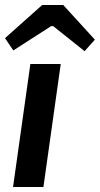

<svg xmlns="http://www.w3.org/2000/svg" viewBox="-22 -745 398 765"><path d="M356 -587 315 -541 190 -641H182L31 -544L-2 -593L146 -725H230ZM151 0H30L99 -490H220Z"/></svg>

Font: Exo 2.0 Semi Bold
Style: Italic
Weight: 600
Italic angle: -8°
Designer: Natanael Gama
Version: Version 1.001;PS 001.001;hotconv 1.0.70;makeotf.lib2.5.58329